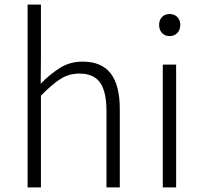

<svg xmlns="http://www.w3.org/2000/svg" viewBox="-20 -815 885 835"><path d="M100 0V-795H158V-568L157 -451Q197 -492 240.5 -519.5Q284 -547 339 -547Q422 -547 461.5 -495.5Q501 -444 501 -341V0H443V-333Q443 -416 415.5 -455.5Q388 -495 325 -495Q279 -495 242 -471Q205 -447 158 -399V0Z M688 0V-534H746V0ZM718 -658Q697 -658 684.5 -671.5Q672 -685 672 -707Q672 -728 684.5 -741Q697 -754 718 -754Q738 -754 751 -741Q764 -728 764 -707Q764 -685 751 -671.5Q738 -658 718 -658Z"/></svg>

Font: Noto Sans TC Thin Light
Style: Regular
Weight: 300
Version: Version 2.004-H2;hotconv 1.0.118;makeotfexe 2.5.65603